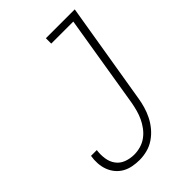

<svg xmlns="http://www.w3.org/2000/svg" viewBox="-218 -831 936 936"><g transform="rotate(-45 250.0 -363.5)"><path d="M180 8Q156 8 132.5 3.5Q109 -1 89.5 -12Q70 -23 55.5 -40.5Q41 -58 33 -79.5Q25 -101 23.5 -125.5Q22 -150 26 -173Q26 -174 26 -174Q26 -174 26 -174H66Q66 -174 66 -174Q66 -174 66 -174Q62 -146 66 -118Q70 -90 85.5 -69Q101 -48 126.5 -38.5Q152 -29 180 -29Q202 -29 224.5 -35.5Q247 -42 266 -56Q285 -70 299.5 -89.5Q314 -109 323.5 -129.5Q333 -150 339 -172Q345 -194 349 -216L428 -698H276V-735H475L388 -210Q384 -184 376.5 -158Q369 -132 356.5 -107Q344 -82 325.5 -60Q307 -38 283.5 -22Q260 -6 233 1Q206 8 180 8Z"/></g></svg>

Font: Iosevka Slab Extralight
Style: Italic
Weight: 200
Italic angle: -9°
Monospace: yes
Designer: Belleve Invis
Foundry: Belleve Invis
Version: Version 11.1.1; ttfautohint (v1.8.3)